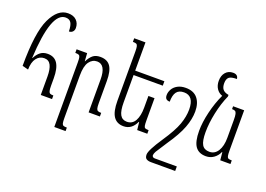

<svg xmlns="http://www.w3.org/2000/svg" viewBox="-133 -1129 2374 1712"><g transform="rotate(20 1054.0 -273.0)"><path d="M36 -189Q36 -505 98.5 -636.5Q161 -768 258 -768Q310 -768 338.5 -740Q367 -712 367 -667Q367 -646 354 -632Q341 -618 319 -618Q318 -676 302 -700.5Q286 -725 250 -725Q114 -725 92 -284H95Q114 -322 141.5 -344Q169 -366 211 -366Q274 -366 304.5 -320Q335 -274 335 -179V-110Q335 -75 339 -59.5Q343 -44 352.5 -39Q362 -34 384 -34V0H277V-174Q277 -244 258 -281.5Q239 -319 196 -319Q151 -319 122.5 -282Q94 -245 93 -174Z M838 0H731V-311Q731 -453 648 -453Q603 -453 574 -412.5Q545 -372 545 -282V119Q545 155 548.5 170Q552 185 562 189.5Q572 194 595 194V227H488V-385Q488 -420 484.5 -434.5Q481 -449 471 -453.5Q461 -458 438 -458V-492H538L543 -417H545Q565 -457 591 -479Q617 -501 662 -501Q728 -501 758 -457Q788 -413 788 -319V-110Q788 -75 792 -59.5Q796 -44 806 -39Q816 -34 838 -34Z M1288 -34V0H1192L1184 -73H1180Q1142 10 1064 10Q1001 10 969 -36.5Q937 -83 937 -185V-652Q937 -687 933 -702Q929 -717 919.5 -721.5Q910 -726 887 -726V-760H994V-492H1271V-450H994V-192Q994 -110 1014.5 -74Q1035 -38 1079 -38Q1131 -38 1156.5 -84.5Q1182 -131 1182 -209V-320H1240V-112Q1240 -74 1243 -58.5Q1246 -43 1255.5 -38.5Q1265 -34 1288 -34Z M1622 -332Q1622 -260 1591 -177.5Q1560 -95 1482 18L1466 43Q1425 104 1413 125Q1401 146 1400 162Q1400 171 1406.5 177.5Q1413 184 1426 184H1635V227H1405Q1378 227 1361.5 216.5Q1345 206 1345 176Q1345 135 1434 2Q1512 -114 1538.5 -188.5Q1565 -263 1565 -330Q1565 -459 1471 -459Q1422 -459 1400 -429Q1378 -399 1378 -337Q1355 -337 1343.5 -348Q1332 -359 1332 -384Q1332 -411 1347 -438.5Q1362 -466 1394 -484Q1426 -502 1472 -502Q1547 -502 1584.5 -456Q1622 -410 1622 -332Z M2077 -34V0H1980L1973 -74H1969Q1953 -37 1920.5 -13.5Q1888 10 1846 10Q1778 10 1745.5 -35.5Q1713 -81 1713 -183Q1713 -263 1736.5 -362Q1760 -461 1800 -546Q1765 -558 1745 -588.5Q1725 -619 1725 -662Q1725 -712 1751.5 -742.5Q1778 -773 1822 -773Q1868 -773 1872 -732Q1817 -732 1797.5 -715Q1778 -698 1778 -658Q1778 -620 1794.5 -600Q1811 -580 1850 -573V-558Q1813 -475 1792 -375.5Q1771 -276 1771 -191Q1771 -108 1792 -73Q1813 -38 1862 -38Q1913 -38 1942 -85Q1971 -132 1971 -209V-377Q1971 -418 1966.5 -436Q1962 -454 1952.5 -459.5Q1943 -465 1923 -465V-492H2028V-112Q2028 -74 2031.5 -58.5Q2035 -43 2044.5 -38.5Q2054 -34 2077 -34Z"/></g></svg>

Font: Noto Serif Armenian Light Cond
Style: Regular
Weight: 300
Width: 3
Designer: Monotype Design team
Foundry: Monotype Imaging Inc.
Version: Version 1.000